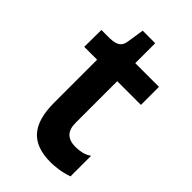

<svg xmlns="http://www.w3.org/2000/svg" viewBox="-202 -708 790 790"><g transform="rotate(45 193.0 -313.5)"><path d="M253 12Q170 12 130.5 -32.5Q91 -77 91 -171V-422H16L17 -521H66Q96 -522 110.5 -532Q125 -542 128 -567L139 -639H212V-523H350V-418H212V-176Q212 -139 230 -122Q248 -105 282 -105Q301 -105 319.5 -109.5Q338 -114 353 -125V-5Q323 5 298 8.5Q273 12 253 12Z"/></g></svg>

Font: Bricolage Grotesque 20pt SemiBold
Style: Regular
Weight: 600
Version: Version 1.001;gftools[0.9.33.dev8+g029e19f]